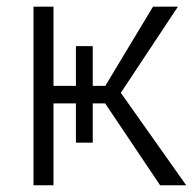

<svg xmlns="http://www.w3.org/2000/svg" viewBox="-20 -548 580 568"><path d="M506.3 -528.3 337.4 -273.4 530.8 0H453.6L291 -242.2H254.4V-126H204.6V-242.2H138.2V0H79.1V-528.3H138.2V-293.9H204.6V-411.6H254.4V-293.9H291.5L432.6 -528.3Z"/></svg>

Font: Roboto Light
Style: Regular
Weight: 300
Designer: Google
Version: Version 2.134; 2016; ttfautohint (v1.6)